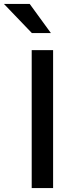

<svg xmlns="http://www.w3.org/2000/svg" viewBox="-54 -949 394 969"><path d="M106 -696H214V0H106ZM107 -782 -34 -929H96L203 -782Z"/></svg>

Font: Amiko SemiBold
Style: Regular
Weight: 600
Designer: Pablo Impallari, Rodrigo Fuenzalida, Andres Torresi
Foundry: Impallari Type
Version: Version 1.001; ttfautohint (v1.3)